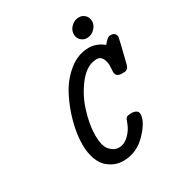

<svg xmlns="http://www.w3.org/2000/svg" viewBox="-187 -912 969 1043"><g transform="rotate(-30 298.0 -390.5)"><path d="M133.8 -181.2Q133.8 -243.2 153.3 -317.1Q172.9 -391.1 208.5 -459.5Q244.1 -527.8 301.5 -573.5Q358.9 -619.1 425.8 -619.1Q473.6 -619.1 516.1 -585Q535.2 -606.9 543.5 -613Q551.8 -619.1 564 -619.1Q581.1 -619.1 588.6 -609.6Q596.2 -600.1 596.2 -589.8Q596.2 -584 559.1 -436Q555.2 -421.9 548.1 -415.5Q541 -409.2 535.9 -408.2Q530.8 -407.2 520 -407.2H512.2Q475.1 -407.2 475.1 -439.9Q475.1 -444.8 476.1 -458Q477.1 -471.2 477.1 -479Q477.1 -502.9 466.6 -523.4Q456.1 -543.9 432.1 -543.9Q372.1 -543.9 321 -480.5Q270 -417 244.6 -335.9Q219.2 -254.9 219.2 -188Q219.2 -121.1 243.7 -94Q268.1 -66.9 298.8 -66.9Q332 -66.9 361.1 -95Q390.1 -123 402.8 -159.2Q403.8 -161.1 406 -167Q408.2 -172.9 408.7 -174.3Q409.2 -175.8 411.1 -180.4Q413.1 -185.1 414.6 -186Q416 -187 419.4 -189.9Q422.9 -192.9 426.5 -193.4Q430.2 -193.8 435.1 -194.8Q439.9 -195.8 445.8 -195.8Q489.7 -195.8 490.2 -166Q490.2 -120.1 428.7 -56.2Q367.2 7.8 283.2 7.8Q258.3 7.8 234.6 -0.5Q210.9 -8.8 187 -28.8Q163.1 -48.8 148.4 -87.9Q133.8 -127 133.8 -181.2ZM392.6 -722.2Q392.6 -749 413.6 -769Q434.6 -789.1 461.9 -789.1Q483.9 -789.1 499.3 -773.9Q514.6 -758.8 514.6 -735.8Q514.6 -710 493.7 -689.5Q472.7 -668.9 445.8 -668.9Q423.8 -668.9 408.2 -684.1Q392.6 -699.2 392.6 -722.2Z"/></g></svg>

Font: CMU Typewriter Text
Style: BoldItalic
Weight: 700
Italic angle: -14.04°
Version: Version 0.7.0